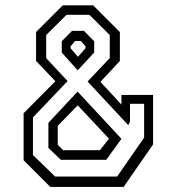

<svg xmlns="http://www.w3.org/2000/svg" viewBox="-20 -720 681 740"><path d="M174 0.5 71 -102.5V-283.5L193.5 -407L119 -485V-596.5L222 -699.5H339L442 -596.5V-485L367 -404.5L448 -317V-354H570V-163.5L456.5 0.5ZM192.5 -39.5H431.5L535.5 -189.5V-320H481V-250L474 -238L317.5 -406L403 -496V-585L324.5 -663H236.5L158 -585V-496L240.5 -407.5L107 -267.5V-122.5ZM279.5 -449 218 -517.5V-561L257.5 -601H303.5L343 -561V-517.5ZM280.5 -501 309.5 -534V-541.5L292 -562H269.5L252 -541.5V-534ZM214.5 -104 166.5 -150V-246.5L279 -367L448 -185L389.5 -104ZM223.5 -141H365L400 -185.5L279.5 -314L202.5 -235V-162Z"/></svg>

Font: Tourney Condensed
Style: Regular
Weight: 400
Width: 3
Designer: Tyler Finck
Foundry: Etcetera Type Co
Version: Version 1.010; ttfautohint (v1.8.3)